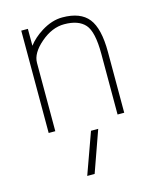

<svg xmlns="http://www.w3.org/2000/svg" viewBox="-118 -615 773 954"><g transform="rotate(-15 268.5 -138.5)"><path d="M210.9 257.8 287.1 45.9H324.2L249 257.8ZM115.2 -437.5Q141.6 -472.7 186.5 -501Q241.2 -535.2 294.9 -535.2Q387.7 -535.2 428.7 -483.4Q469.7 -431.6 469.7 -310.5V2H435.5V-310.5Q435.5 -423.8 401.9 -461.9Q368.2 -500 294.9 -500Q232.4 -500 173.8 -449.7Q115.2 -399.4 115.2 -349.6V2H81.1V-524.4H115.2Z"/></g></svg>

Font: Gen Shin Gothic ExtraLight
Style: Regular
Weight: 100
Designer: [Source Han Sans]
Ryoko NISHIZUKA  (kana & ideographs); Paul D. Hunt (Latin, Greek & Cyrillic); Wenlong ZHANG  (bopomofo
Version: Version 1.002.20150607